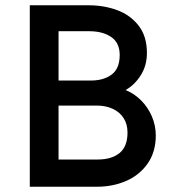

<svg xmlns="http://www.w3.org/2000/svg" viewBox="-20 -710 657 730"><path d="M93.3 -689.9H317.4Q375 -689.9 425 -671.6Q475.1 -653.3 506.8 -612.8Q538.6 -572.3 538.6 -508.8Q538.6 -460.9 515.4 -424.1Q492.2 -387.2 457.5 -367.7Q490.2 -354.5 516.4 -328.4Q542.5 -302.2 557.4 -267.6Q572.3 -232.9 572.3 -194.8Q572.3 -132.3 541.3 -88.1Q510.3 -43.9 459.5 -22Q408.7 0 349.1 0H93.3ZM325.7 -403.8Q374 -403.8 404.5 -426.5Q435.1 -449.2 435.1 -501Q435.1 -546.9 403.1 -569.1Q371.1 -591.3 319.3 -591.3H202.6V-403.8ZM351.1 -103.5Q404.3 -103.5 434.6 -128.2Q464.8 -152.8 464.8 -206.1Q464.8 -237.8 450 -261Q435.1 -284.2 408.4 -296.4Q381.8 -308.6 348.1 -308.6H202.6V-103.5Z"/></svg>

Font: Acari Sans SemiBold
Style: Regular
Weight: 600
Designer: Alfredo Marco Pradil and Stefan Peev
Foundry: Hanken Design Co.
Version: Version 1.045;January 11, 2019;FontCreator 11.5.0.2425 64-bi